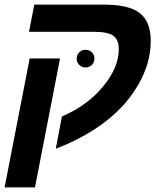

<svg xmlns="http://www.w3.org/2000/svg" viewBox="-22 -626 696 834"><path d="M238.8 -372.1 129.9 188H-2L106.9 -372.1ZM127 -606H429.2Q537.6 -606 585.2 -569.1Q632.8 -532.2 632.8 -448.2Q632.8 -354 580.6 -261.5Q528.3 -168.9 436.3 -98.1Q344.2 -27.3 220.2 20L247.1 -120.1Q356.9 -167 425.5 -250Q494.1 -333 494.1 -413.1Q494.1 -453.1 470.5 -470.5Q446.8 -487.8 387.2 -487.8H104ZM311 -372.1Q311 -387.7 322.3 -398.7Q333.5 -409.7 349.1 -409.7Q365.7 -409.7 377 -398.7Q388.2 -387.7 388.2 -372.1Q388.2 -355 377 -344Q365.7 -333 349.1 -333Q333.5 -333 322.3 -344Q311 -355 311 -372.1Z"/></svg>

Font: Liberation Sans
Style: Bold Italic
Weight: 700
Italic angle: -12°
Designer: Steve Matteson
Foundry: Ascender Corporation
Version: Version 2.1.5